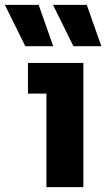

<svg xmlns="http://www.w3.org/2000/svg" viewBox="-86 -770 437 790"><path d="M105 0H257V-511H29V-385H105ZM133 -580 73 -750H-66L18 -580ZM331 -580 271 -750H132L216 -580Z"/></svg>

Font: Finlandica
Style: Bold
Weight: 700
Designer: Niklas Ekholm, Juho Hiilivirta, Jaakko Suomalainen
Foundry: Helsinki Type Studio
Version: Version 2.000;Glyphs 3.2 (3202)